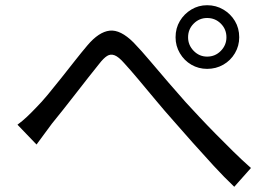

<svg xmlns="http://www.w3.org/2000/svg" viewBox="-20 -734 1040 736"><path d="M47 -256Q66 -270 82.5 -285.5Q99 -301 119 -322Q139 -342 163.5 -371.5Q188 -401 214.5 -434.5Q241 -468 267 -501Q293 -534 315 -560Q359 -612 400.5 -616.5Q442 -621 492 -571Q522 -540 556 -499.5Q590 -459 625.5 -418Q661 -377 692 -342Q715 -317 744 -286Q773 -255 806 -221.5Q839 -188 873.5 -154Q908 -120 942 -90L878 -18Q840 -54 799 -98.5Q758 -143 718 -188Q678 -233 644 -272Q611 -309 576.5 -350.5Q542 -392 510.5 -429.5Q479 -467 456 -492Q435 -516 419.5 -522Q404 -528 390.5 -519.5Q377 -511 360 -489Q342 -467 319 -437.5Q296 -408 271 -376Q246 -344 222 -313.5Q198 -283 179 -260Q164 -240 148 -218Q132 -196 120 -180ZM701 -591Q701 -561 722.5 -539Q744 -517 774 -517Q805 -517 826.5 -539Q848 -561 848 -591Q848 -622 826.5 -643.5Q805 -665 774 -665Q744 -665 722.5 -643.5Q701 -622 701 -591ZM653 -591Q653 -626 669.5 -653.5Q686 -681 713.5 -697.5Q741 -714 774 -714Q808 -714 836 -697.5Q864 -681 880.5 -653.5Q897 -626 897 -591Q897 -558 880.5 -530Q864 -502 836 -486Q808 -470 774 -470Q741 -470 713.5 -486Q686 -502 669.5 -530Q653 -558 653 -591Z"/></svg>

Font: Farlight84_Sys_V01
Style: Regular
Weight: 400
Designer: Ryoko NISHIZUKA  (kana, bopomofo & ideographs); Paul D. Hunt (Latin, Greek & Cyrillic); Sandoll Communications , Soo-you
Foundry: Adobe
Version: Version 2.004;October 29, 2024;FontCreator 14.0.0.2814 64-bi